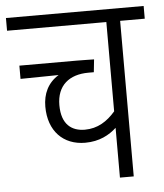

<svg xmlns="http://www.w3.org/2000/svg" viewBox="-48 -665 605 707"><g transform="rotate(-5 254.5 -311.0)"><path d="M509 -575V-622H0V-575H367V-245C337 -210 301 -187 254 -187C206 -187 168 -213 168 -285C168 -358 214 -395 285 -395H305L310 -442C298 -442 271 -443 246 -443H34V-394L175 -396C134 -371 116 -331 116 -284C116 -194 170 -139 251 -139C304 -139 341 -160 367 -184V0H418V-575Z"/></g></svg>

Font: Noto Sans Condensed Light
Style: Italic
Weight: 300
Width: 3
Italic angle: -12°
Designer: Monotype Design Team
Foundry: Monotype Imaging Inc.
Version: Version 2.013